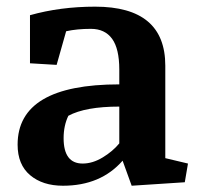

<svg xmlns="http://www.w3.org/2000/svg" viewBox="-20 -561 620 591"><path d="M347.2 -232.9Q242.7 -232.9 190.4 -204.6Q175.8 -174.3 175.8 -135.7Q175.8 -57.6 234.4 -57.6Q265.1 -57.6 296.1 -76.4Q327.1 -95.2 347.2 -119.6ZM357.4 -66.4Q290 10.7 173.8 10.7Q111.3 10.7 72.8 -21.7Q34.2 -54.2 34.2 -115.7Q34.2 -301.3 347.2 -301.3V-346.7Q347.2 -411.1 325 -441.7Q302.7 -472.2 259.8 -472.2Q216.8 -472.2 183.6 -464.8L154.3 -361.3L72.3 -366.2V-514.2Q165.5 -540.5 272.9 -540.5Q488.8 -540.5 488.8 -358.9V-74.2L558.6 -57.6L548.8 0L385.3 10.7Z"/></svg>

Font: NoticiaText-Bold
Style: Bold
Weight: 700
Designer: JM Sole
Foundry: JM Sole
Version: Version 1.003